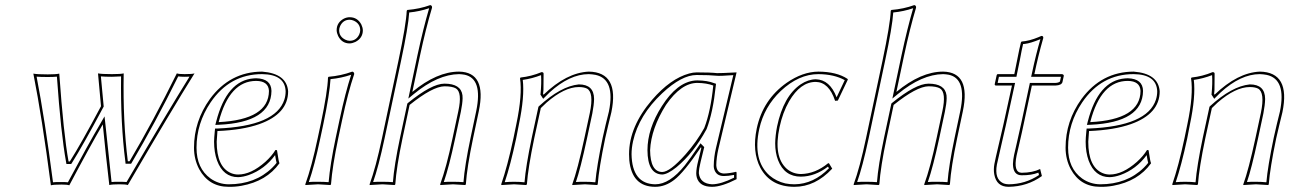

<svg xmlns="http://www.w3.org/2000/svg" viewBox="-20 -718 5025 748"><path d="M178.2 3.9Q143.6 -261.7 109.9 -431.2Q124.5 -428.2 166 -428.2Q198.7 -428.2 210.9 -431.2Q227.5 -196.8 247.1 -88.9H252Q296.4 -159.2 373.5 -304.2Q367.2 -371.6 361.8 -432.1Q376.5 -429.2 416 -429.2Q449.7 -429.2 461.9 -432.1Q458.5 -243.7 478 -89.8H484.9Q577.1 -246.1 668.9 -432.1Q676.8 -429.2 699.2 -429.2Q729 -429.2 737.8 -432.1Q647.9 -288.1 478 2.9Q470.2 0 445.8 0Q416 0 405.8 2.9Q392.1 -113.3 380.4 -233.4Q329.1 -145.5 250 3.9Q242.2 1 219.2 1Q188.5 1 178.2 3.9ZM186.5 -7.8Q198.7 -9.3 219.2 -8.8Q236.8 -8.8 244.6 -7.8Q321.8 -152.8 372.1 -238.3L387.2 -264.6L390.6 -234.4Q402.3 -119.1 414.6 -8.8Q426.3 -10.3 445.8 -9.8Q464.4 -9.8 473.1 -8.8Q629.9 -277.3 718.3 -419.4Q709.5 -418.9 699.2 -418.9Q682.6 -418.9 674.3 -420.4Q583.5 -236.8 493.7 -85L490.7 -80.1H469.2L468.3 -88.9Q449.2 -237.3 451.7 -420.4Q438.5 -419.4 416 -418.9Q387.7 -418.9 373 -420.4Q377.9 -364.7 383.8 -305.2V-302.2L382.3 -299.8Q304.2 -153.3 260.3 -83.5L257.3 -79.1H238.8L237.3 -87.4Q217.3 -197.8 201.7 -419.4Q188 -418 166 -418Q137.2 -418 122.6 -419.4Q154.3 -255.9 186.5 -7.8Z M827.1 -207.5Q824.7 -178.7 824.2 -166Q824.2 -66.9 880.4 -43.5Q893.6 -38.1 907.7 -38.1Q958 -38.1 1013.7 -87.4Q1039.1 -110.4 1053.2 -133.8L1059.1 -132.8Q1060.1 -128.9 1061.5 -118.2Q1065.4 -89.8 1068.8 -82Q1018.6 -11.7 920.4 5.9Q895.5 10.3 870.6 9.8Q793.5 9.8 755.9 -59.1Q735.8 -97.2 735.8 -142.6Q735.8 -246.1 797.9 -332.5Q876 -438.5 1001 -439Q1097.2 -431.6 1102.5 -362.3Q1102.5 -274.4 990.2 -234.4Q924.8 -211.4 827.1 -207.5ZM1027.8 -363.8Q1025.9 -402.3 978 -402.8Q874 -402.8 832.5 -244.6Q832 -242.7 832 -242.2Q1026.9 -252 1027.8 -363.8ZM816.9 -208.5 817.9 -217.3H826.7Q1054.7 -226.6 1087.9 -330.1Q1092.8 -345.7 1092.8 -362.3Q1090.3 -428.2 1001 -429.2Q875 -429.2 800.3 -318.8Q745.6 -237.3 745.6 -142.6Q745.6 -62 800.3 -22.5Q831.5 -0.5 870.6 0Q974.6 0 1040.5 -64.5Q1050.3 -74.2 1057.6 -83.5Q1054.7 -94.2 1051.8 -113.8Q1011.2 -58.6 949.2 -36.1Q926.8 -28.3 907.7 -27.8Q849.6 -27.8 825.7 -92.3Q814 -124.5 814 -166Q814 -178.7 816.9 -208.5ZM1037.6 -363.8Q1036.1 -241.2 832.5 -231.9L818.8 -231.4L822.3 -244.6Q863.3 -404.3 967.8 -412.6Q973.1 -413.1 978 -413.1Q1036.6 -411.6 1037.6 -363.8Z M1291.5 -600.1Q1291.5 -630.4 1319.8 -645.5Q1331.1 -650.9 1342.3 -650.9Q1372.6 -650.9 1387.7 -622.6Q1393.1 -611.3 1393.6 -600.1Q1393.6 -569.8 1364.7 -554.7Q1353.5 -549.3 1342.3 -548.8Q1312 -548.8 1297.4 -577.6Q1292 -588.9 1291.5 -600.1ZM1229.5 -234.9Q1256.3 -362.3 1257.8 -416L1260.3 -418.9Q1308.6 -422.9 1352.5 -439Q1360.4 -437 1359.9 -429.2Q1335.4 -356.9 1313 -251L1297.9 -180.2Q1274.9 -70.8 1269.5 0L1267.1 2.9Q1265.1 2.9 1219.2 0L1169.9 2.9L1169.4 0Q1194.3 -68.8 1217.8 -180.2ZM1301.3 -600.1Q1301.3 -574.7 1326.2 -563Q1334.5 -559.1 1342.3 -559.1Q1367.7 -559.1 1379.4 -583.5Q1383.3 -592.3 1383.3 -600.1Q1383.3 -625.5 1358.9 -637.2Q1350.1 -641.1 1342.3 -641.1Q1316.9 -641.1 1305.2 -616.7Q1301.3 -607.9 1301.3 -600.1ZM1239.3 -232.9 1227.5 -177.7Q1205.1 -71.8 1183.1 -8.8Q1199.7 -10.3 1219.2 -9.8Q1243.2 -9.8 1260.3 -8.3Q1266.1 -77.6 1288.1 -182.1L1303.2 -252.9Q1325.7 -358.4 1348.1 -426.8Q1309.1 -413.6 1267.6 -409.7Q1264.6 -354 1239.3 -232.9Z M1743.2 -180.2 1765.6 -285.2Q1781.2 -357.9 1756.3 -373.5Q1742.2 -381.8 1711.4 -381.8Q1665 -380.9 1575.7 -309.1L1548.3 -180.2Q1524.4 -66.4 1520 0L1517.6 2.9Q1515.6 2.9 1470.2 0L1420.4 2.9L1419.9 0Q1443.8 -64.5 1468.3 -180.2L1532.2 -481Q1562.5 -624 1564.5 -675.8L1566.9 -679.2Q1614.7 -683.1 1656.2 -698.2Q1664.1 -696.3 1663.1 -688Q1638.7 -606.4 1616.2 -501L1586.4 -359.9Q1682.1 -439 1768.6 -439Q1877.4 -437 1845.2 -284.2L1823.2 -180.2Q1799.3 -66.4 1794.9 0L1792.5 2.9Q1790.5 2.9 1745.1 0L1695.3 2.9L1694.8 0Q1718.8 -64.5 1743.2 -180.2ZM1752.9 -177.7Q1729.5 -67.9 1709 -8.8Q1725.6 -10.3 1745.1 -9.8Q1769 -9.8 1785.6 -8.3Q1790.5 -73.2 1813.5 -182.1L1835.4 -286.1Q1861.3 -411.6 1790.5 -426.8Q1779.8 -428.7 1768.6 -429.2Q1685.5 -428.2 1592.8 -352.1L1570.8 -334L1606.4 -502.9Q1628.9 -607.4 1651.9 -686Q1614.7 -673.3 1574.2 -669.4Q1570.8 -614.3 1542 -479L1478 -177.7Q1454.6 -67.9 1433.6 -8.8Q1450.2 -10.3 1470.2 -9.8Q1494.1 -9.8 1510.7 -8.3Q1515.6 -73.2 1538.6 -182.1L1566.9 -314.5L1569.3 -316.9Q1662.1 -392.1 1711.4 -392.1Q1775.9 -392.1 1781.7 -346.7Q1782.2 -340.3 1782.2 -334.5Q1781.7 -314 1775.4 -282.7Z M2337.9 -180.2Q2313.5 -63 2308.6 0L2306.6 2.9Q2304.7 2.9 2258.8 0Q2258.8 0 2209.5 2.9V0Q2230 -56.2 2256.8 -180.2L2277.8 -277.8Q2294.4 -357.9 2266.6 -373Q2254.4 -378.9 2234.9 -378.9Q2179.2 -378.9 2109.4 -318.4Q2097.7 -307.6 2086.9 -296.9L2061.5 -180.2Q2037.1 -63 2032.7 0L2029.8 2.9Q2027.8 2.9 1982.9 0L1933.6 2.9L1932.6 0Q1957 -70.3 1980.5 -180.2L1991.7 -234.9Q2015.6 -349.1 2005.9 -413.1L2007.8 -416Q2049.8 -420.4 2089.8 -437Q2097.2 -437 2097.7 -431.6Q2097.7 -428.7 2097.7 -426.8Q2097.7 -426.8 2097.2 -367.2Q2096.7 -359.4 2095.7 -352.1L2097.7 -349.1Q2187 -435.1 2273.9 -439Q2394 -437 2361.8 -280.8Q2358.4 -264.6 2349.6 -230.5Q2341.3 -195.8 2337.9 -180.2ZM2328.1 -182.1Q2331.5 -198.2 2339.8 -233.4Q2348.1 -268.1 2352.1 -283.2Q2377.9 -409.7 2300.3 -426.3Q2287.6 -428.7 2273.9 -429.2Q2199.2 -429.2 2121.1 -357.9Q2112.3 -349.6 2105 -341.8L2096.2 -333L2085.4 -349.6L2085.9 -353Q2089.8 -392.6 2087.9 -425.3Q2052.2 -411.6 2016.6 -406.7Q2024.4 -341.8 2001.5 -232.9L1990.7 -177.7Q1968.3 -73.2 1946.3 -8.3Q1963.9 -9.8 1982.9 -9.8Q2005.9 -9.8 2023.4 -7.8Q2028.3 -69.8 2051.8 -182.1L2077.6 -301.8L2079.6 -304.2Q2165 -382.3 2234.9 -389.2Q2293.9 -389.2 2294.4 -333Q2294.4 -331.5 2294.4 -331.1Q2293.9 -309.1 2287.6 -275.9L2266.6 -177.7Q2241.2 -59.6 2223.6 -8.8Q2241.2 -10.3 2258.8 -9.8Q2280.8 -9.8 2299.3 -7.8Q2304.7 -69.8 2328.1 -182.1Z M2778.8 -138.2Q2771 -104 2770.5 -74.2Q2772 -43.5 2799.8 -42Q2822.3 -42.5 2847.7 -48.8L2849.6 -45.9V-20Q2791 9.8 2754.4 9.8Q2705.6 9.8 2694.8 -25.9Q2692.4 -34.2 2692.4 -43Q2692.9 -63 2699.7 -89.8L2712.4 -142.1L2710.4 -144Q2644.5 -45.9 2606.4 -17.1Q2571.3 9.8 2532.7 9.8Q2441.9 9.8 2431.6 -93.8Q2430.7 -105.5 2430.7 -117.2Q2430.7 -224.6 2520.5 -329.1Q2591.8 -411.6 2664.6 -431.6Q2680.7 -436 2693.8 -436Q2747.6 -436 2773.4 -433.1Q2784.7 -432.6 2849.6 -436ZM2723.6 -219.2Q2748.5 -283.2 2758.8 -384.8Q2732.9 -394.5 2696.8 -395Q2633.8 -395 2574.7 -309.6Q2516.6 -217.3 2512.7 -132.8Q2513.7 -48.8 2559.6 -47.9Q2589.8 -47.9 2650.9 -116.7Q2694.3 -166 2723.6 -219.2ZM2769 -140.1 2836.9 -425.3Q2783.2 -421.4 2772.5 -422.9Q2744.6 -425.8 2693.8 -425.8Q2635.7 -425.8 2559.6 -354.5Q2469.2 -269.5 2446.3 -168Q2440.4 -141.1 2440.4 -117.2Q2442.4 -1.5 2532.7 0Q2588.9 0 2647.9 -73.7Q2668.9 -100.1 2702.1 -149.4L2709 -159.7L2723.6 -145L2709.5 -87.4Q2702.6 -60.1 2702.6 -43Q2707.5 -2.4 2754.4 0Q2789.6 -0.5 2839.8 -25.9V-36.6Q2817.4 -32.2 2799.8 -32.2Q2769 -32.2 2761.7 -61.5Q2760.3 -67.9 2760.7 -74.2Q2761.2 -106 2769 -140.1ZM2732.9 -215.3 2732.4 -214.4Q2682.1 -121.6 2615.2 -66.4Q2580.6 -38.6 2559.6 -38.1Q2502.9 -40 2502.4 -132.8Q2502.4 -216.8 2558.6 -304.7Q2617.2 -397 2686.5 -404.3Q2691.9 -404.8 2696.8 -404.8Q2736.3 -404.3 2762.2 -394L2769.5 -391.6L2768.6 -383.8Q2757.8 -280.3 2732.9 -215.3Z M3158.2 -398.9Q3098.1 -398.9 3054.2 -323.2Q3029.3 -279.8 3017.1 -223.1Q2992.2 -107.4 3045.4 -60.1Q3068.8 -40.5 3100.1 -40Q3156.2 -41 3206.1 -82H3209.5L3222.2 -61Q3156.2 9.8 3075.2 9.8Q2982.4 9.8 2942.4 -64Q2909.2 -127 2928.2 -217.8Q2952.1 -330.1 3044.9 -395.5Q3106.9 -438.5 3168.5 -439Q3239.3 -438.5 3281.2 -411.1L3283.2 -408.2L3244.1 -326.2L3233.4 -325.2Q3209.5 -397.9 3158.2 -398.9ZM3158.2 -409.2Q3212.9 -407.7 3239.3 -338.9L3271 -405.8Q3229.5 -428.7 3168.5 -429.2Q3091.8 -429.2 3022 -363.8Q2957 -302.2 2938 -215.8Q2911.6 -93.3 2978 -34.2Q3004.4 -11.7 3039.6 -3.4Q3057.1 0 3075.2 0Q3149.9 -1 3209.5 -62.5L3205.6 -68.8Q3155.3 -30.3 3100.1 -29.8Q3036.1 -29.8 3011.2 -93.8Q3000 -123 3000 -159.7Q3000.5 -190.4 3007.3 -225.1Q3032.2 -343.8 3099.6 -389.6Q3128.4 -408.7 3158.2 -409.2Z M3628.9 -180.2 3651.4 -285.2Q3667 -357.9 3642.1 -373.5Q3627.9 -381.8 3597.2 -381.8Q3550.8 -380.9 3461.4 -309.1L3434.1 -180.2Q3410.2 -66.4 3405.8 0L3403.3 2.9Q3401.4 2.9 3356 0L3306.2 2.9L3305.7 0Q3329.6 -64.5 3354 -180.2L3418 -481Q3448.2 -624 3450.2 -675.8L3452.6 -679.2Q3500.5 -683.1 3542 -698.2Q3549.8 -696.3 3548.8 -688Q3524.4 -606.4 3502 -501L3472.2 -359.9Q3567.9 -439 3654.3 -439Q3763.2 -437 3731 -284.2L3709 -180.2Q3685.1 -66.4 3680.7 0L3678.2 2.9Q3676.3 2.9 3630.9 0L3581.1 2.9L3580.6 0Q3604.5 -64.5 3628.9 -180.2ZM3638.7 -177.7Q3615.2 -67.9 3594.7 -8.8Q3611.3 -10.3 3630.9 -9.8Q3654.8 -9.8 3671.4 -8.3Q3676.3 -73.2 3699.2 -182.1L3721.2 -286.1Q3747.1 -411.6 3676.3 -426.8Q3665.5 -428.7 3654.3 -429.2Q3571.3 -428.2 3478.5 -352.1L3456.5 -334L3492.2 -502.9Q3514.6 -607.4 3537.6 -686Q3500.5 -673.3 3460 -669.4Q3456.5 -614.3 3427.7 -479L3363.8 -177.7Q3340.3 -67.9 3319.3 -8.8Q3335.9 -10.3 3356 -9.8Q3379.9 -9.8 3396.5 -8.3Q3401.4 -73.2 3424.3 -182.1L3452.6 -314.5L3455.1 -316.9Q3547.9 -392.1 3597.2 -392.1Q3661.6 -392.1 3667.5 -346.7Q3668 -340.3 3668 -334.5Q3667.5 -314 3661.1 -282.7Z M3931.6 -429.2Q3936.5 -453.1 3943.4 -487.8Q3951.7 -530.8 3957.5 -553.2L3960 -556.2Q3989.3 -558.1 4025.9 -573.2Q4032.7 -576.2 4037.1 -578.1Q4045.4 -578.1 4044.4 -569.8Q4043.9 -568.4 4043.9 -567.9Q4024.9 -502 4009.8 -429.2H4117.7Q4124 -427.7 4124.5 -422.9L4119.1 -397.9Q4115.2 -385.7 4092.3 -384.8H4000L3969.7 -242.2Q3962.4 -206.5 3950.2 -154.3Q3942.9 -124 3940.4 -111.8Q3927.2 -45.9 3960 -44.9Q4003.9 -45.4 4032.2 -59.6L4039.1 -32.2Q3982.4 8.8 3909.2 9.8Q3862.3 9.8 3853.5 -38.6Q3850.1 -57.6 3854 -79.1Q3856.9 -95.7 3870.6 -153.3Q3882.8 -205.1 3888.7 -231L3922.4 -384.8H3858.4Q3855.5 -386.7 3855 -389.2L3862.8 -424.8Q3863.8 -428.7 3866.7 -429.2ZM3941.4 -426.8 3939.9 -418.9H3871.6L3866.7 -395H3934.6L3898.4 -229Q3892.6 -202.1 3880.4 -150.4Q3867.2 -93.8 3863.8 -77.1Q3853.5 -21 3887.7 -4.4Q3893.6 -2 3899.4 -1Q3904.8 -0.5 3909.2 0Q3974.6 -0.5 4027.8 -36.1L4025.4 -45.4Q3998 -34.7 3960 -35.2Q3927.7 -35.2 3926.3 -76.7Q3926.3 -78.6 3926.3 -80.1Q3926.8 -95.7 3930.7 -114.3Q3933.1 -127 3940.4 -156.7Q3952.6 -209 3960 -244.1L3992.2 -395H4092.3Q4104 -395.5 4109.4 -400.4L4113.3 -418.9H3997.1L4000 -431.2Q4016.1 -507.3 4033.2 -565.4Q3994.1 -549.3 3972.2 -546.9Q3968.8 -546.4 3965.8 -546.4Q3960.9 -526.4 3953.6 -486.3Q3946.3 -450.2 3941.4 -426.8Z M4222.7 -207.5Q4220.2 -178.7 4219.7 -166Q4219.7 -66.9 4275.9 -43.5Q4289.1 -38.1 4303.2 -38.1Q4353.5 -38.1 4409.2 -87.4Q4434.6 -110.4 4448.7 -133.8L4454.6 -132.8Q4455.6 -128.9 4457 -118.2Q4460.9 -89.8 4464.4 -82Q4414.1 -11.7 4315.9 5.9Q4291 10.3 4266.1 9.8Q4189 9.8 4151.4 -59.1Q4131.3 -97.2 4131.3 -142.6Q4131.3 -246.1 4193.4 -332.5Q4271.5 -438.5 4396.5 -439Q4492.7 -431.6 4498 -362.3Q4498 -274.4 4385.7 -234.4Q4320.3 -211.4 4222.7 -207.5ZM4423.3 -363.8Q4421.4 -402.3 4373.5 -402.8Q4269.5 -402.8 4228 -244.6Q4227.5 -242.7 4227.5 -242.2Q4422.4 -252 4423.3 -363.8ZM4212.4 -208.5 4213.4 -217.3H4222.2Q4450.2 -226.6 4483.4 -330.1Q4488.3 -345.7 4488.3 -362.3Q4485.8 -428.2 4396.5 -429.2Q4270.5 -429.2 4195.8 -318.8Q4141.1 -237.3 4141.1 -142.6Q4141.1 -62 4195.8 -22.5Q4227.1 -0.5 4266.1 0Q4370.1 0 4436 -64.5Q4445.8 -74.2 4453.1 -83.5Q4450.2 -94.2 4447.3 -113.8Q4406.7 -58.6 4344.7 -36.1Q4322.3 -28.3 4303.2 -27.8Q4245.1 -27.8 4221.2 -92.3Q4209.5 -124.5 4209.5 -166Q4209.5 -178.7 4212.4 -208.5ZM4433.1 -363.8Q4431.6 -241.2 4228 -231.9L4214.4 -231.4L4217.8 -244.6Q4258.8 -404.3 4363.3 -412.6Q4368.7 -413.1 4373.5 -413.1Q4432.1 -411.6 4433.1 -363.8Z M4952.1 -180.2Q4927.7 -63 4922.9 0L4920.9 2.9Q4918.9 2.9 4873 0Q4873 0 4823.7 2.9V0Q4844.2 -56.2 4871.1 -180.2L4892.1 -277.8Q4908.7 -357.9 4880.9 -373Q4868.7 -378.9 4849.1 -378.9Q4793.5 -378.9 4723.6 -318.4Q4711.9 -307.6 4701.2 -296.9L4675.8 -180.2Q4651.4 -63 4647 0L4644 2.9Q4642.1 2.9 4597.2 0L4547.9 2.9L4546.9 0Q4571.3 -70.3 4594.7 -180.2L4606 -234.9Q4629.9 -349.1 4620.1 -413.1L4622.1 -416Q4664.1 -420.4 4704.1 -437Q4711.4 -437 4711.9 -431.6Q4711.9 -428.7 4711.9 -426.8Q4711.9 -426.8 4711.4 -367.2Q4710.9 -359.4 4710 -352.1L4711.9 -349.1Q4801.3 -435.1 4888.2 -439Q5008.3 -437 4976.1 -280.8Q4972.7 -264.6 4963.9 -230.5Q4955.6 -195.8 4952.1 -180.2ZM4942.4 -182.1Q4945.8 -198.2 4954.1 -233.4Q4962.4 -268.1 4966.3 -283.2Q4992.2 -409.7 4914.6 -426.3Q4901.9 -428.7 4888.2 -429.2Q4813.5 -429.2 4735.4 -357.9Q4726.6 -349.6 4719.2 -341.8L4710.4 -333L4699.7 -349.6L4700.2 -353Q4704.1 -392.6 4702.1 -425.3Q4666.5 -411.6 4630.9 -406.7Q4638.7 -341.8 4615.7 -232.9L4605 -177.7Q4582.5 -73.2 4560.5 -8.3Q4578.1 -9.8 4597.2 -9.8Q4620.1 -9.8 4637.7 -7.8Q4642.6 -69.8 4666 -182.1L4691.9 -301.8L4693.8 -304.2Q4779.3 -382.3 4849.1 -389.2Q4908.2 -389.2 4908.7 -333Q4908.7 -331.5 4908.7 -331.1Q4908.2 -309.1 4901.9 -275.9L4880.9 -177.7Q4855.5 -59.6 4837.9 -8.8Q4855.5 -10.3 4873 -9.8Q4895 -9.8 4913.6 -7.8Q4918.9 -69.8 4942.4 -182.1Z"/></svg>

Font: Linux Biolinum Outline O
Style: Italic
Weight: 400
Italic angle: -12°
Designer: Philipp H. Poll
Foundry: Philipp H. Poll
Version: Version 0.6.2